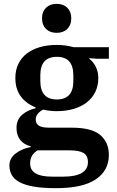

<svg xmlns="http://www.w3.org/2000/svg" viewBox="-20 -768 610 1000"><path d="M273 212Q203 212 156.5 204Q110 196 81.5 180.5Q53 165 41 143Q29 121 29 94Q29 56 62 31Q95 6 140 -2V-6Q106 -14 86 -38.5Q66 -63 66 -101Q66 -145 95 -170Q124 -195 165 -204V-209Q115 -229 87.5 -267Q60 -305 60 -362Q60 -403 75.5 -435Q91 -467 119.5 -489Q148 -511 187.5 -522.5Q227 -534 275 -534Q322 -534 364 -522H547V-462H485L445 -465V-462Q466 -446 479 -420Q492 -394 492 -362Q492 -321 476 -288.5Q460 -256 431 -234Q402 -212 362.5 -200.5Q323 -189 275 -189Q240 -189 205 -197Q188 -189 177 -175.5Q166 -162 166 -146Q166 -124 182.5 -113.5Q199 -103 237 -103H354Q457 -103 502 -65Q547 -27 547 39Q547 120 479 166Q411 212 273 212ZM276 -250Q362 -250 362 -346V-376Q362 -472 276 -472Q190 -472 190 -376V-346Q190 -250 276 -250ZM137 84Q137 152 251 152H310Q373 152 405.5 133Q438 114 438 77Q438 42 414.5 28.5Q391 15 342 15H176Q156 27 146.5 43.5Q137 60 137 84ZM275 -597Q240 -597 219.5 -617.5Q199 -638 199 -670V-675Q199 -707 219.5 -727.5Q240 -748 275 -748Q310 -748 330.5 -727.5Q351 -707 351 -675V-670Q351 -638 330.5 -617.5Q310 -597 275 -597Z"/></svg>

Font: IBM Plex Serif SmBld
Style: Regular
Weight: 600
Designer: Mike Abbink, Paul van der Laan, Pieter van Rosmalen
Foundry: Bold Monday
Version: Version 3.001